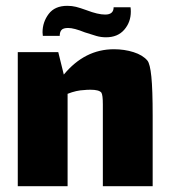

<svg xmlns="http://www.w3.org/2000/svg" viewBox="-20 -639 582 659"><path d="M504 -242V0H333V-240V-281Q333 -313 328 -321Q320 -331 291 -331Q277 -331 270 -330Q242 -329 212 -317V0H41V-460H180L199 -383Q271 -470 371 -470Q407 -470 438.5 -460Q470 -450 486 -431Q495 -420 499.5 -376Q504 -332 504 -242ZM429 -599Q429 -563 406.5 -537Q384 -511 344 -511Q327 -511 311 -515.5Q295 -520 271 -528Q234 -543 214 -543Q197 -543 191 -536Q185 -529 185 -516H127L126 -528Q126 -563 147 -591Q168 -619 211 -619Q227 -619 241 -615.5Q255 -612 277 -604Q316 -589 341 -589Q370 -589 370 -614H428Q429 -609 429 -599Z"/></svg>

Font: Lalezar
Style: Regular
Weight: 400
Designer: Borna Izadpanah
Foundry: Borna Izadpanah
Version: Version 1.004